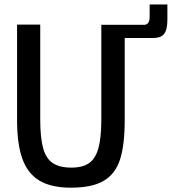

<svg xmlns="http://www.w3.org/2000/svg" viewBox="-20 -837 775 866"><path d="M57 -295.5V-726H161.5V-299Q161.5 -216 174.5 -169Q187.5 -122 217.8 -101.5Q248 -81 302 -81Q353 -81 382 -101.5Q411 -122 424 -169Q437 -216 437 -299V-725H542.5V-295.5Q542.5 -184 521.8 -118.8Q501 -53.5 448.8 -22Q396.5 9.5 300 9.5Q211 9.5 158 -22.2Q105 -54 81 -120.5Q57 -187 57 -295.5ZM542.5 -665.5V-725H631Q641 -725 648 -733.5Q655 -742 655 -761V-817H735V-751.5Q735 -717 728 -698.5Q721 -680 706.5 -672.8Q692 -665.5 667 -665.5H633.5Z"/></svg>

Font: JuliaMono Medium
Style: Regular
Weight: 500
Monospace: yes
Designer: cormullion
Foundry: corm
Version: Version 0.054; ttfautohint (v1.8.4)